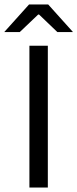

<svg xmlns="http://www.w3.org/2000/svg" viewBox="-56 -845 348 865"><path d="M159.5 -639V0H76.5V-639ZM-36 -701.5 75 -825H161L272 -701.5V-700.5H202.5L120 -779.5H116L33 -700.5H-36Z"/></svg>

Font: Anek Malayalam
Style: Regular
Weight: 400
Version: Version 1.003